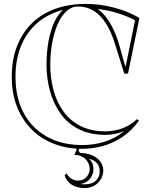

<svg xmlns="http://www.w3.org/2000/svg" viewBox="-20 -743 770 978"><path d="M688 -129Q651 -77 604 -45.5Q557 -14 504.5 0.5Q452 15 398 15Q323 15 257.5 -9.5Q192 -34 143.5 -81.5Q95 -129 67.5 -197Q40 -265 40 -352Q40 -438 66 -506Q92 -574 141 -623Q190 -672 260 -697.5Q330 -723 417 -723Q473 -723 524.5 -712.5Q576 -702 619 -685.5Q662 -669 690 -651L632 -368H613L567 -515Q547 -581 519.5 -624Q492 -667 456.5 -688.5Q421 -710 377 -710Q345 -710 318.5 -686Q292 -662 274 -620.5Q256 -579 246 -525.5Q236 -472 236 -412Q236 -346 252 -285.5Q268 -225 302 -177Q336 -129 389.5 -101.5Q443 -74 517 -74Q562 -74 603.5 -89.5Q645 -105 678 -136ZM302 -693Q224 -673 170 -626Q116 -579 87.5 -510Q59 -441 59 -352Q59 -268 84.5 -203Q110 -138 156 -93.5Q202 -49 263.5 -26.5Q325 -4 398 -4Q456 -4 511 -20.5Q566 -37 612 -75Q590 -66 565.5 -61Q541 -56 517 -56Q438 -56 380.5 -85.5Q323 -115 287.5 -165.5Q252 -216 234.5 -280Q217 -344 217 -412Q217 -480 227.5 -535Q238 -590 257 -631Q276 -672 302 -693ZM585 -522 617 -409 620 -404 668 -640Q634 -658 584 -674.5Q534 -691 478 -697Q546 -648 585 -522ZM411 215Q374 215 347 199Q320 183 309 150L319 140Q329 158 344.5 167.5Q360 177 377 177Q396 177 409 168.5Q422 160 429.5 146Q437 132 437 117Q437 104 432 92Q427 80 417.5 69.5Q408 59 393.5 52.5Q379 46 359 46L375 7H386L380 25L388 36Q428 37 454.5 50.5Q481 64 493.5 83.5Q506 103 506 126Q506 148 494.5 168.5Q483 189 461.5 202Q440 215 411 215ZM411 196Q449 196 468.5 177Q488 158 488 130Q488 113 482 100.5Q476 88 464 79Q452 70 433 66Q444 75 450 88Q456 101 456 117Q456 135 448.5 151.5Q441 168 426 179.5Q411 191 390 194Q394 195 399.5 195.5Q405 196 411 196Z"/></svg>

Font: Kalnia Glaze Thin SemiBold
Style: Regular
Weight: 600
Version: Version 1.110